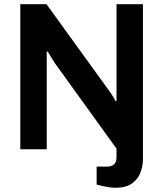

<svg xmlns="http://www.w3.org/2000/svg" viewBox="-20 -706 772 908"><path d="M526 182Q512 182 495 179.5Q478 177 463 173.5Q448 170 437 167V82H486Q508 82 519.5 71Q531 60 531 38V-3L239 -408Q231 -420 220.5 -437.5Q210 -455 206 -462H201Q201 -449 201 -435.5Q201 -422 201 -408V0H76V-686H200L493 -281Q498 -275 505 -264.5Q512 -254 518 -244Q524 -234 526 -228H531Q531 -242 531 -255Q531 -268 531 -281V-686H656V47Q656 79 644 110.5Q632 142 603.5 162Q575 182 526 182Z"/></svg>

Font: Archivo Variable SemiBold
Style: Regular
Weight: 600
Designer: Hector Gatti
Foundry: Omnibus-Type
Version: Version 2.001